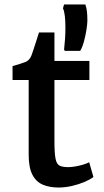

<svg xmlns="http://www.w3.org/2000/svg" viewBox="-20 -829 463 857"><path d="M241 8Q201.5 8 171.5 -4.5Q141.5 -17 124.8 -48.8Q108 -80.5 108 -139V-472H36V-534Q73 -544.5 92.5 -551.8Q112 -559 121 -583Q125 -594 130 -609.2Q135 -624.5 141 -643.2Q147 -662 154 -684H223V-557H379V-472H223V-200Q223 -146 227.8 -121.2Q232.5 -96.5 245.8 -89.8Q259 -83 285 -83Q299 -83 317.2 -86.2Q335.5 -89.5 352.2 -94.5Q369 -99.5 378 -105L397 -39Q382 -27.5 356.8 -16.8Q331.5 -6 301.2 1Q271 8 241 8ZM338 -602H269L266 -608Q268.5 -628.5 270.2 -653.8Q272 -679 272 -706Q272 -734.5 269.5 -757Q267 -779.5 261 -792L266 -809H361Q366.5 -793.5 368.2 -776.8Q370 -760 370 -736Q370 -723 366 -697Q362 -671 354.8 -644.2Q347.5 -617.5 338 -602Z"/></svg>

Font: Tracken
Style: Regular
Weight: 400
Designer: Eben Sorkin
Foundry: Eben Sorkin
Version: Version 2.001